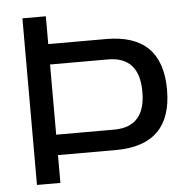

<svg xmlns="http://www.w3.org/2000/svg" viewBox="-50 -719 764 769"><g transform="rotate(-5 332.5 -335.0)"><path d="M162.1 0H67.9V-669.9H162.1V-558.1H395Q620.1 -558.1 620.1 -335Q620.1 -111.8 395 -111.8H162.1ZM162.1 -193.8H395Q521 -193.8 521 -335Q521 -476.1 395 -476.1H162.1Z"/></g></svg>

Font: LT Wave Text
Style: Regular
Weight: 400
Designer: Daniel Lyons
Version: Version 2.5 (Glyphs App)